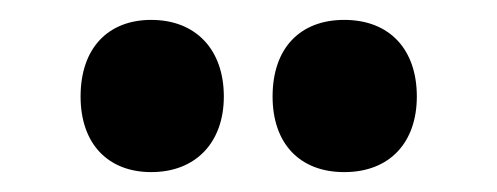

<svg xmlns="http://www.w3.org/2000/svg" viewBox="-20 -787 500 193"><path d="M61 -690C61 -642 89 -614 132 -614C177 -614 205 -644 205 -690C205 -737 177 -767 132 -767C89 -767 61 -739 61 -690ZM254 -690C254 -643 281 -614 326 -614C372 -614 399 -644 399 -690C399 -737 372 -767 326 -767C282 -767 254 -739 254 -690Z"/></svg>

Font: Noto Sans Telugu ExtraCondensed Black
Style: Regular
Weight: 900
Width: 2
Designer: Jelle Bosma - Monotype Design Team
Foundry: Monotype Imaging Inc.
Version: Version 2.005